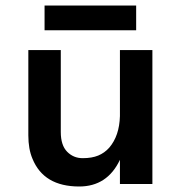

<svg xmlns="http://www.w3.org/2000/svg" viewBox="-20 -669 667 698"><path d="M142 -559V-649H475V-559ZM83 -177V-487H201V-189Q201 -141 224 -117.5Q247 -94 280.5 -94Q314 -94 337 -103.5Q360 -113 377 -132Q414 -175 416 -247V-487H534V0H416V-88Q370 9 268 9Q139 9 98 -92Q83 -127 83 -177Z"/></svg>

Font: Karmilla
Style: Bold
Weight: 700
Designer: Jonathan Pinhorn
Version: Version 1.000